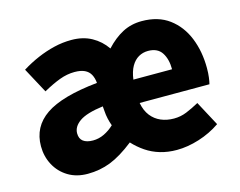

<svg xmlns="http://www.w3.org/2000/svg" viewBox="-86 -714 1072 858"><g transform="rotate(-15 449.5 -284.5)"><path d="M222 14Q170 14 131.5 -9.5Q93 -33 72 -72.5Q51 -112 51 -159Q51 -249 125.5 -300Q200 -351 366 -368Q364 -391 355 -407.5Q346 -424 328 -432.5Q310 -441 281 -441Q247 -441 212 -428Q177 -415 134 -391L71 -508Q108 -531 146.5 -547.5Q185 -564 224.5 -573.5Q264 -583 305 -583Q358 -583 398 -561Q438 -539 464 -501Q501 -541 541 -562Q581 -583 630 -583Q706 -583 756.5 -545.5Q807 -508 832.5 -445Q858 -382 858 -305Q858 -281 855.5 -262Q853 -243 850 -232H527Q534 -195 552.5 -171.5Q571 -148 598 -136.5Q625 -125 658 -125Q689 -125 717 -136.5Q745 -148 776 -165L837 -51Q792 -20 738 -3Q684 14 634 14Q593 14 557.5 3.5Q522 -7 492.5 -27Q463 -47 439 -73Q378 -25 328 -5.5Q278 14 222 14ZM283 -124Q310 -124 335 -136Q360 -148 381 -168Q375 -184 371 -202Q367 -220 366 -237L364 -260Q287 -250 254.5 -227Q222 -204 222 -173Q222 -148 238 -136Q254 -124 283 -124ZM527 -340H706Q706 -387 686.5 -417Q667 -447 623 -447Q599 -447 579 -435.5Q559 -424 545.5 -400.5Q532 -377 527 -340Z"/></g></svg>

Font: Noto Sans SC Black
Style: Regular
Weight: 900
Designer: Ryoko NISHIZUKA  (kana, bopomofo & ideographs); Paul D. Hunt (Latin, Greek & Cyrillic); Sandoll Communications , Soo-you
Foundry: Adobe
Version: Version 2.004-H2;hotconv 1.0.118;makeotfexe 2.5.65603